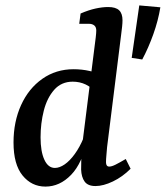

<svg xmlns="http://www.w3.org/2000/svg" viewBox="-20 -681 613 710"><path d="M333 7Q305 7 293 -9.5Q281 -26 280 -54Q280 -68 280.5 -87Q281 -106 282 -129L330 -511Q332 -525 334 -542.5Q336 -560 336 -568Q336 -581 328.5 -587Q321 -593 309 -593H273L278 -631Q308 -644 333.5 -649.5Q359 -655 380 -655Q408 -655 420.5 -643Q433 -631 433 -606Q433 -596 431.5 -582Q430 -568 428 -553L376 -137Q375 -123 373.5 -107.5Q372 -92 372 -81Q372 -65 384 -65Q393 -65 407 -72Q421 -79 445 -93L463 -57Q433 -27 397.5 -10Q362 7 333 7ZM148 9Q97 9 63.5 -32Q30 -73 30 -154Q30 -231 58 -292.5Q86 -354 136.5 -389.5Q187 -425 252 -425Q283 -425 311.5 -418.5Q340 -412 363 -402L338 -335Q319 -358 297 -368.5Q275 -379 249 -379Q207 -379 180.5 -349Q154 -319 142 -272Q130 -225 130 -173Q130 -121 144 -90.5Q158 -60 183 -60Q200 -60 219 -73Q238 -86 256.5 -111.5Q275 -137 289 -171L302 -164Q285 -78 243 -34.5Q201 9 148 9ZM467 -467 495 -661 573 -654Q565 -605 547 -554.5Q529 -504 506 -461Z"/></svg>

Font: Rasa Medium
Style: Italic
Weight: 500
Italic angle: -7.10001°
Designer: Anna Giedrys (Yrsa+Rasa design), David Brezina (Yrsa art-direction, Rasa art-direction, design)
Foundry: Rosetta Type Foundry
Version: Version 2.004